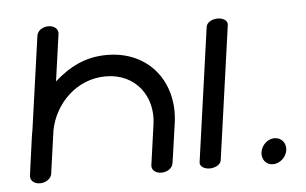

<svg xmlns="http://www.w3.org/2000/svg" viewBox="-47 -687 1215 762"><g transform="rotate(-5 561.0 -306.5)"><path d="M379.6 -400.1C499 -400.1 567.8 -304.1 552.5 -195C536.8 -83.5 529.7 -33 529.7 -33C527 -14.1 544.5 0 567.1 0C589.3 0 610.2 -12.8 613.7 -32.3C613.9 -33.2 616 -43.7 636.8 -191.7C659.4 -352.9 559.6 -484.3 391.4 -484.3C306.5 -484.3 241.7 -450.8 181.8 -397.2L208.2 -585.1C210.3 -603.9 193.4 -618 170.8 -618C148.6 -618 127.8 -605.9 124.1 -585C124.1 -585 94.5 -375.4 72 -215C70.3 -207.3 69 -199.7 67.9 -191.9C47.2 -44.7 46.2 -33.4 46.2 -32.3C44.3 -14 60.5 0 83.6 0C106.2 0 128 -14.1 130.6 -33L154.8 -205.1C175.2 -310.2 263.9 -400.1 379.6 -400.1Z M880.6 -561.9C882.3 -577.8 865.2 -590 842.5 -590C820.3 -590 799.6 -578.9 796.4 -561.6C796.4 -561.2 721.5 -28.1 721.5 -28C719.2 -12.2 737 0 759.6 0C782.1 0 803.3 -12 805.6 -28Z M969.6 -46C965.8 -18.6 983.1 5.2 1011.2 5.2C1039.1 5.2 1064.5 -18.4 1068.4 -46C1072.3 -73.6 1053.5 -97.2 1025.6 -97.2C997.5 -97.2 973.5 -73.4 969.6 -46Z"/></g></svg>

Font: Hi.
Style: Bold
Weight: 400
Designer: Mew Too, Robert Jablonski
Foundry: Cannot Into Space Fonts
Version: Version 1.996